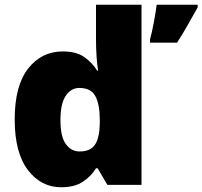

<svg xmlns="http://www.w3.org/2000/svg" viewBox="-20 -780 854 810"><path d="M238 10Q153 10 97.5 -63Q42 -136 42 -276Q42 -418 98.5 -490.5Q155 -563 245 -563Q301 -563 334.5 -540Q368 -517 390 -482H394Q390 -503 387.5 -540Q385 -577 385 -612V-760H577V0H433L392 -70H385Q365 -37 330 -13.5Q295 10 238 10ZM316 -141Q362 -141 381 -170Q400 -199 401 -259V-274Q401 -339 382.5 -374Q364 -409 314 -409Q280 -409 257.5 -376Q235 -343 235 -273Q235 -204 257.5 -172.5Q280 -141 316 -141ZM814 -749Q793 -712 774 -678Q755 -644 727 -600H613V-614Q621 -643 629 -685.5Q637 -728 641 -760H814Z"/></svg>

Font: Noto Sans Cherokee Black
Style: Regular
Weight: 900
Designer: Monotype Design Team
Foundry: Monotype Imaging Inc.
Version: Version 2.001; ttfautohint (v1.8.4.7-5d5b)